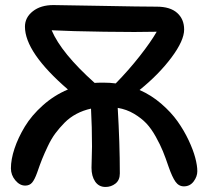

<svg xmlns="http://www.w3.org/2000/svg" viewBox="-20 -681 818 755"><path d="M395 54.2Q368.7 54.2 354.2 33Q339.8 11.7 339.8 -21Q339.8 -31.2 340.8 -61.3Q341.8 -91.3 341.8 -105Q341.8 -181.6 337.9 -253.9Q307.1 -247.1 280.8 -233.2Q254.4 -219.2 233.9 -198.5Q213.4 -177.7 197.8 -156.7Q182.1 -135.7 168.2 -106.4Q154.3 -77.1 145.5 -55.2Q136.7 -33.2 126 -2Q116.2 25.4 106.2 37.1Q96.2 48.8 79.1 48.8Q57.6 48.8 40.3 28.1Q22.9 7.3 22.9 -19Q22.9 -54.2 37.1 -96.9Q51.3 -139.6 77.9 -183.6Q104.5 -227.5 148.9 -267.1Q193.4 -306.6 247.1 -329.1Q78.1 -475.1 78.1 -576.2Q78.1 -612.3 109.1 -636.7Q140.1 -661.1 189.9 -661.1Q213.4 -661.1 375 -658Q536.6 -654.8 596.2 -654.8Q649.4 -654.8 676.8 -630.1Q704.1 -605.5 704.1 -564.9Q704.1 -521.5 654.1 -454.6Q604 -387.7 528.8 -327.1Q574.7 -307.1 613.8 -273.4Q652.8 -239.7 678.2 -203.9Q703.6 -168 721.7 -129.6Q739.7 -91.3 747.8 -60.5Q755.9 -29.8 755.9 -7.8Q755.9 13.2 741.5 32.5Q727.1 51.8 703.1 51.8Q683.1 51.8 670.2 33.7Q657.2 15.6 643.1 -24.9Q630.9 -61 620.6 -86.2Q610.4 -111.3 592.8 -143.1Q575.2 -174.8 555.7 -195.6Q536.1 -216.3 507.1 -233.6Q478 -251 442.9 -256.8Q451.2 -116.7 451.2 1Q451.2 27.3 434.1 40.8Q417 54.2 395 54.2ZM387.2 -356Q412.1 -356 435.1 -353Q485.8 -404.8 529.5 -460.4Q573.2 -516.1 596.2 -556.2Q523.4 -554.2 390.4 -556.2Q257.3 -558.1 183.1 -562Q221.2 -472.2 352.1 -355Q363.3 -356 387.2 -356Z"/></svg>

Font: Shantell Sans Bouncy
Style: Regular
Weight: 500
Designer: Stephen Nixon, Anya Danilova, Shantell Martin
Foundry: Arrow Type
Version: Version 1.006;[9816181b4]